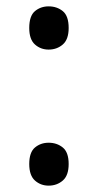

<svg xmlns="http://www.w3.org/2000/svg" viewBox="-20 -570 308 604"><path d="M72 -482Q72 -520 90 -535Q108 -550 133 -550Q159 -550 177.5 -535Q196 -520 196 -482Q196 -446 177.5 -430Q159 -414 133 -414Q108 -414 90 -430Q72 -446 72 -482ZM72 -54Q72 -91 90 -106Q108 -121 133 -121Q159 -121 177.5 -106Q196 -91 196 -54Q196 -18 177.5 -2Q159 14 133 14Q108 14 90 -2Q72 -18 72 -54Z"/></svg>

Font: Noto Sans Glagolitic
Style: Regular
Weight: 400
Designer: Monotype Design Team
Foundry: Monotype Imaging Inc.
Version: Version 2.004; ttfautohint (v1.8.4.7-5d5b)